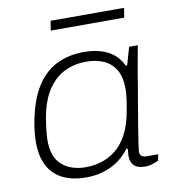

<svg xmlns="http://www.w3.org/2000/svg" viewBox="-80 -770 765 852"><g transform="rotate(-10 302.0 -344.0)"><path d="M242 12Q179 12 135.5 -9.5Q92 -31 69.5 -74Q47 -117 47 -180Q47 -199 49 -220Q51 -241 55 -264Q71 -357 106.5 -418Q142 -479 197.5 -508.5Q253 -538 325 -538Q368 -538 401.5 -528Q435 -518 459.5 -498Q484 -478 499 -446H505L528 -526H567L547 -415Q543 -389 536 -348Q529 -307 521 -260Q513 -213 506 -170Q499 -127 494.5 -96.5Q490 -66 490 -59Q490 -47 497.5 -40.5Q505 -34 520 -34H572L567 -6Q556 -1 540 4.5Q524 10 506 10Q473 10 457 -5.5Q441 -21 441 -49Q441 -56 442 -64Q443 -72 444 -80L438 -83Q401 -34 350.5 -11Q300 12 242 12ZM247 -33Q281 -33 315.5 -43Q350 -53 381 -77Q412 -101 435 -144Q458 -187 469 -253Q473 -276 475.5 -292.5Q478 -309 479 -321.5Q480 -334 480 -345Q480 -397 461.5 -429.5Q443 -462 409 -478Q375 -494 327 -494Q277 -494 233 -473.5Q189 -453 156.5 -406Q124 -359 109 -276Q105 -250 103 -232.5Q101 -215 100 -203Q99 -191 99 -180Q99 -104 139.5 -68.5Q180 -33 247 -33ZM198 -657 205 -700H536L529 -657Z"/></g></svg>

Font: Archivo SemiExpanded Thin
Style: Italic
Weight: 250
Width: 6
Italic angle: -10°
Designer: Hector Gatti
Foundry: Omnibus-Type
Version: Version 2.001